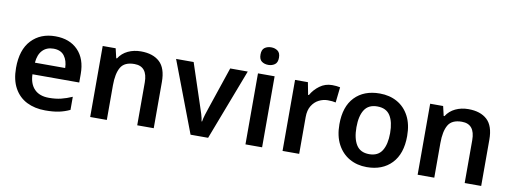

<svg xmlns="http://www.w3.org/2000/svg" viewBox="-61 -1093 3844 1443"><g transform="rotate(10 1861.0 -371.0)"><path d="M301 -552Q410 -552 473.5 -487Q537 -422 537 -306V-241H180Q182 -168 221 -128Q260 -88 332 -88Q383 -88 424 -98Q465 -108 508 -127V-27Q468 -8 425 1Q382 10 321 10Q241 10 180 -20.5Q119 -51 84.5 -113Q50 -175 50 -267Q50 -406 119 -479Q188 -552 301 -552ZM303 -458Q251 -458 219.5 -425Q188 -392 183 -330H414Q413 -386 386 -422Q359 -458 303 -458Z M954 -552Q1046 -552 1097 -505Q1148 -458 1148 -353V0H1022V-327Q1022 -450 922 -450Q846 -450 818 -402Q790 -354 790 -264V0H663V-542H762L779 -469H785Q811 -510 855.5 -531Q900 -552 954 -552Z M1429 0 1223 -542H1357L1463 -222Q1471 -200 1481 -167Q1491 -134 1493 -113H1497Q1500 -135 1510 -167Q1520 -199 1528 -222L1636 -542H1770L1563 0Z M1913 -752Q1941 -752 1962 -737Q1983 -722 1983 -685Q1983 -648 1962 -633Q1941 -618 1913 -618Q1883 -618 1862.5 -633Q1842 -648 1842 -685Q1842 -722 1862.5 -737Q1883 -752 1913 -752ZM1975 -542V0H1848V-542Z M2413 -552Q2428 -552 2445 -550.5Q2462 -549 2474 -546L2461 -428Q2449 -431 2433.5 -432.5Q2418 -434 2400 -434Q2365 -434 2332.5 -417.5Q2300 -401 2279 -367Q2258 -333 2258 -281V0H2131V-542H2229L2247 -448H2253Q2277 -491 2318.5 -521.5Q2360 -552 2413 -552Z M3034 -272Q3034 -137 2964 -63.5Q2894 10 2774 10Q2700 10 2642 -23Q2584 -56 2550.5 -119Q2517 -182 2517 -272Q2517 -407 2586.5 -479.5Q2656 -552 2777 -552Q2852 -552 2910 -519.5Q2968 -487 3001 -424.5Q3034 -362 3034 -272ZM2647 -272Q2647 -186 2677.5 -137.5Q2708 -89 2776 -89Q2843 -89 2873.5 -137.5Q2904 -186 2904 -272Q2904 -358 2873.5 -405.5Q2843 -453 2775 -453Q2708 -453 2677.5 -405.5Q2647 -358 2647 -272Z M3453 -552Q3545 -552 3596 -505Q3647 -458 3647 -353V0H3521V-327Q3521 -450 3421 -450Q3345 -450 3317 -402Q3289 -354 3289 -264V0H3162V-542H3261L3278 -469H3284Q3310 -510 3354.5 -531Q3399 -552 3453 -552Z"/></g></svg>

Font: Noto Sans Meetei Mayek SemiBold
Style: Regular
Weight: 600
Designer: Monotype Design Team and Neelakash Kshetrimayum
Foundry: Monotype Imaging Inc.
Version: Version 2.002; ttfautohint (v1.8.4.7-5d5b)